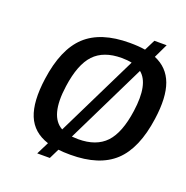

<svg xmlns="http://www.w3.org/2000/svg" viewBox="-149 -916 1094 1132"><g transform="rotate(20 398.5 -350.0)"><path d="M628 -780H705L663 -692Q747 -657 778 -573Q809 -489 789 -349Q762 -155 667.5 -67Q573 21 392 21Q348 21 316 17L285 80H206L245 2Q148 -29 113 -114.5Q78 -200 99 -349Q126 -543 220.5 -631Q315 -719 496 -719Q553 -719 594 -712ZM546 -613Q519 -619 482 -619Q369 -619 309.5 -556Q250 -493 230 -350Q202 -154 296 -103ZM364 -83H362Q388 -81 404 -81Q517 -81 576.5 -144Q636 -207 656 -350Q681 -526 609 -584Z"/></g></svg>

Font: Fivo Sans Modern Med
Style: Italic
Weight: 450
Designer: Alexander Slobzheninov
Foundry: Alexander Slobzheninov
Version: 1.0